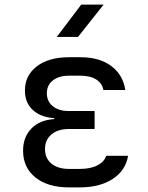

<svg xmlns="http://www.w3.org/2000/svg" viewBox="-20 -805 640 832"><path d="M326 7H279Q187 7 133.5 -36Q80 -79 80 -152Q80 -211 116 -248Q152 -285 215 -289V-293Q156 -297 122 -328.5Q88 -360 88 -413Q88 -478 139.5 -517.5Q191 -557 279 -557H329Q411 -557 462 -519Q513 -481 523 -415H428Q423 -444 397 -460.5Q371 -477 329 -477H279Q235 -477 209 -456.5Q183 -436 183 -401Q183 -366 208.5 -345Q234 -324 277 -324H390V-246H279Q231 -246 203 -222.5Q175 -199 175 -159Q175 -119 203 -96Q231 -73 279 -73H326Q373 -73 403 -89Q433 -105 440 -130H535Q525 -67 469 -30Q413 7 326 7ZM226 -645 332 -785H429L318 -645Z"/></svg>

Font: Liga JetBrainsMono Nerd Font
Style: Regular
Weight: 400
Designer: Philipp Nurullin, Konstantin Bulenkov
Foundry: JetBrains
Version: Version 2.225; ttfautohint (v1.8.3)